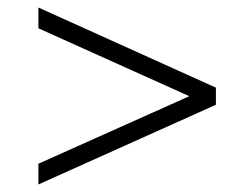

<svg xmlns="http://www.w3.org/2000/svg" viewBox="-20 -592 675 515"><path d="M559.1 -311 83 -97.2V-152.8L487.8 -334L83 -516.1V-571.8L559.1 -356.9Z"/></svg>

Font: Stint Ultra Expanded
Style: Regular
Weight: 400
Width: 7
Designer: Astigmatic (AOETI)
Foundry: Astigmatic (AOETI)
Version: Version 1.000